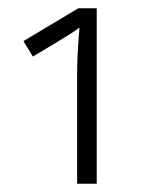

<svg xmlns="http://www.w3.org/2000/svg" viewBox="-20 -734 376 468"><path d="M170.9 -713.9H215.8V-286.1H168V-553.2Q168 -601.6 173.8 -667Q161.1 -655.8 60.1 -596.2L37.1 -633.8Z"/></svg>

Font: Zoram GWeb Light
Style: Regular
Weight: 300
Foundry: Ascender Corporation
Version: Version 1.000